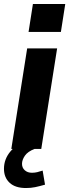

<svg xmlns="http://www.w3.org/2000/svg" viewBox="-35 -751 349 968"><path d="M0 0ZM22 0 102 -507H253L173 0ZM109 -590 131 -731H294L272 -590ZM96 197Q42 197 13.5 170.5Q-15 144 -15 100Q-15 51 18 12Q51 -27 101 -45L139 0Q105 13 90.5 34Q76 55 76 75Q76 95 90 107.5Q104 120 126 120Q140 120 152.5 117Q165 114 180 109L192 180Q164 188 142.5 192.5Q121 197 96 197Z"/></svg>

Font: Winston
Style: Bold Italic
Weight: 700
Italic angle: -9°
Designer: Original fonts by Vernon Adams / Changes by Cristiano Sobral
Foundry: Original fonts by Vernon Adams / Changes by Cristiano Sobral
Version: Version 2.503;July 17, 2020;FontCreator 13.0.0.2655 64-bit